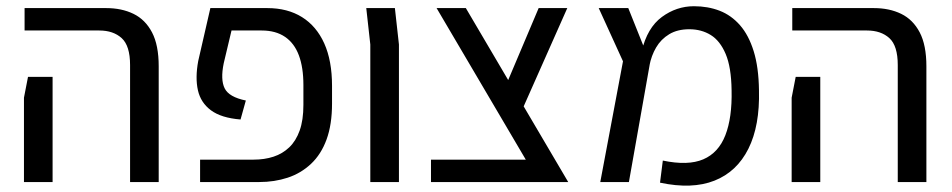

<svg xmlns="http://www.w3.org/2000/svg" viewBox="-20 -585 3059 617"><path d="M398 0V-376Q398 -438 371 -462.5Q344 -487 299 -487H59V-559H321Q371 -559 409 -540.5Q447 -522 468.5 -481Q490 -440 490 -372V0ZM57 0V-271L70 -338H149V-271V0Z M623 0V-72H795Q830 -72 859 -81.5Q888 -91 909.5 -111.5Q931 -132 943 -165.5Q955 -199 955 -248V-312Q955 -368 940.5 -407Q926 -446 896 -466.5Q866 -487 821 -487H724L699 -382Q688 -329 702 -301Q716 -273 770 -262L753 -201Q691 -206 658 -230.5Q625 -255 616 -295Q607 -335 617 -389L656 -559H839Q904 -559 950.5 -530Q997 -501 1022 -445.5Q1047 -390 1047 -309V-252Q1047 -185 1029.5 -137Q1012 -89 979.5 -58.5Q947 -28 904.5 -14Q862 0 813 0Z M1170 0V-442L1157 -559H1249L1262 -442V0Z M1712 0 1383 -559H1477L1806 0ZM1365 0V-72H1749L1776 0ZM1657 -230 1606 -311 1711 -559H1803Z M2101 2 2110 -69Q2191 -52 2240 -73Q2289 -94 2311 -150.5Q2333 -207 2331 -295Q2330 -369 2312 -411.5Q2294 -454 2264 -472.5Q2234 -491 2195 -491Q2157 -491 2130.5 -475Q2104 -459 2088.5 -432.5Q2073 -406 2067 -374L2042 -420Q2060 -496 2107 -530.5Q2154 -565 2210 -565Q2255 -565 2292.5 -550.5Q2330 -536 2358 -504Q2386 -472 2402 -420.5Q2418 -369 2419 -295Q2422 -181 2385 -107Q2348 -33 2276 -4.5Q2204 24 2101 2ZM1909 0 1982 -388 1904 -559H1999L2069 -384L2001 0Z M2865 0V-376Q2865 -438 2838 -462.5Q2811 -487 2766 -487H2526V-559H2788Q2838 -559 2876 -540.5Q2914 -522 2935.5 -481Q2957 -440 2957 -372V0ZM2524 0V-271L2537 -338H2616V-271V0Z"/></svg>

Font: Assistant Medium
Style: Regular
Weight: 500
Designer: Hebrew By Ben Nathan, Latin by Paul Hunt
Version: Version 3.000